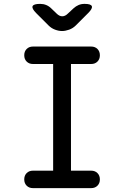

<svg xmlns="http://www.w3.org/2000/svg" viewBox="-20 -970 640 990"><path d="M346 -90H450Q470 -90 482.5 -77.5Q495 -65 495 -45Q495 -25 482.5 -12.5Q470 0 450 0H150Q130 0 117.5 -12.5Q105 -25 105 -45Q105 -65 117.5 -77.5Q130 -90 150 -90H254V-640H150Q130 -640 117.5 -652.5Q105 -665 105 -685Q105 -705 117.5 -717.5Q130 -730 150 -730H450Q470 -730 482.5 -717.5Q495 -705 495 -685Q495 -665 482.5 -652.5Q470 -640 450 -640H346ZM187 -950Q204 -950 218.5 -944Q233 -938 245 -926L272 -900Q286 -886 301 -886Q316 -886 330 -900L359 -927Q371 -938 385 -944Q399 -950 416 -950Q449 -950 453.5 -938Q458 -926 435 -903L371 -839Q356 -824 336.5 -817Q317 -810 300 -810Q283 -810 264 -817Q245 -824 230 -839L167 -902Q143 -926 148 -938Q153 -950 187 -950Z"/></svg>

Font: Maple Mono NF CN
Style: Regular
Weight: 400
Monospace: yes
Designer: subframe7536
Version: Version 7.000